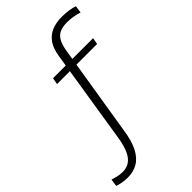

<svg xmlns="http://www.w3.org/2000/svg" viewBox="-356 -873 1216 1216"><g transform="rotate(-45 252.0 -265.0)"><path d="M139 -537H498L490 -493H131ZM223 12Q211 96 185 146.5Q159 197 120 220Q81 243 31 243Q3 243 -21 238.5Q-45 234 -60 228L-53 179Q-37 184 -14.5 189.5Q8 195 32 195Q57 195 78 186Q99 177 116 156.5Q133 136 145.5 100.5Q158 65 166 12L265 -612Q274 -669 298 -704Q322 -739 361 -756Q400 -773 453 -773Q487 -773 516 -768.5Q545 -764 564 -757L557 -708Q536 -715 509.5 -720Q483 -725 452 -725Q411 -725 385 -712.5Q359 -700 344 -672Q329 -644 322 -599Z"/></g></svg>

Font: Roboto Serif 20pt ExtraLight
Style: Regular
Weight: 250
Version: Version 1.008